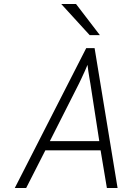

<svg xmlns="http://www.w3.org/2000/svg" viewBox="-20 -941 682 961"><path d="M54 0 411.5 -700H453.5L568.5 0H515L483.5 -188.5H207L111 0ZM229.5 -234.5H477L432.5 -522Q431 -530.5 427.8 -549Q424.5 -567.5 421.8 -586.5Q419 -605.5 418 -616.5Q414 -605.5 405.2 -586.5Q396.5 -567.5 388 -549.2Q379.5 -531 375.5 -523ZM429 -765 286.5 -921H360.5L480 -765Z"/></svg>

Font: Overpass ExtraLight
Style: Italic
Weight: 250
Italic angle: -10°
Designer: Delve Withrington, Dave Bailey, Thomas Jockin
Foundry: Delve Fonts LLC
Version: Version 4.000